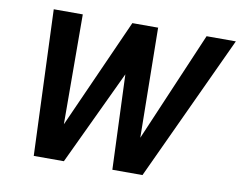

<svg xmlns="http://www.w3.org/2000/svg" viewBox="-74 -767 1087 866"><g transform="rotate(10 469.5 -333.5)"><path d="M240 -164 465 -667H584L583 -666L590 -164L805 -667H939L629 0H491L474 -434L269 0H131L105 -667H238Z"/></g></svg>

Font: Epunda Sans SemiBold
Style: Italic
Weight: 600
Italic angle: -12.0243°
Designer: Simon Atzbach
Foundry: typofactur
Version: Version 2.204; ttfautohint (v1.8.4.7-5d5b)